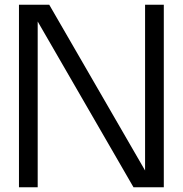

<svg xmlns="http://www.w3.org/2000/svg" viewBox="-20 -791 772 811"><path d="M592.8 -70.8V-771H671.9V0H543.9L139.2 -700.2V0H60.1V-771H188Z"/></svg>

Font: Dhyana
Style: Regular
Weight: 400
Foundry: Vernon Adams
Version: Version 1.002; ttfautohint (v0.8.51-6076)